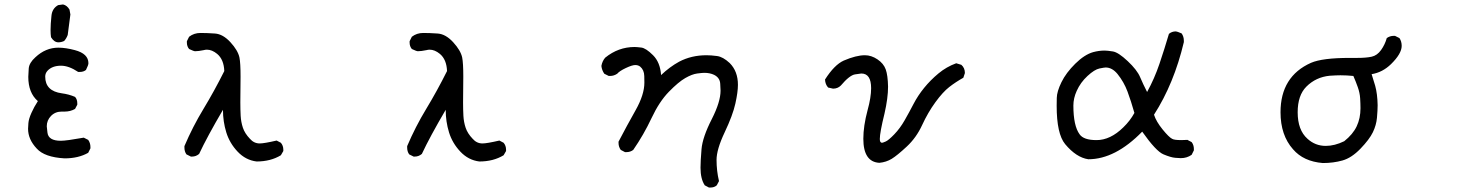

<svg xmlns="http://www.w3.org/2000/svg" viewBox="-20 -711 6540 862"><path d="M270 0Q180 -5 145 -44Q106 -85 106 -133Q106 -140 107.5 -158.5Q109 -177 121 -204Q133 -231 150 -257Q107 -294 107 -366Q107 -378 109 -403.5Q111 -429 139 -454Q185 -497 242 -497Q275 -497 316 -486Q377 -470 377 -427Q377 -419 366 -397Q355 -388 338 -388H331Q289 -416 254 -416Q214 -416 193 -393Q183 -382 183 -367Q183 -302 258 -292Q289 -288 317 -276Q327 -265 327 -247V-241L317 -222Q296 -210 270 -210H257Q228 -210 209 -190.5Q190 -171 190 -144Q190 -138 193 -116Q197 -79 253 -79Q278 -79 356 -93L376 -83Q386 -69 386 -51V-45L376 -25Q332 0 270 0ZM242 -521Q223 -521 209 -544Q207 -557 207 -576Q207 -603 211 -640Q214 -673 241 -688L263 -691Q281 -687 292 -668L296 -646L284 -554Q278 -538 268 -527Q255 -521 242 -521Z M1132 14Q1083 8 1047 -30Q1011 -68 996 -116.5Q981 -165 981 -218Q910 -97 874 -20Q860 -8 842 -8H837L817 -18Q808 -31 808 -48V-55Q845 -142 893.5 -222Q942 -302 987 -392Q985 -444 955 -469Q932 -488 909 -488Q902 -488 895 -486Q871 -481 856 -481Q850 -481 829 -491Q819 -503 819 -520V-526L829 -546Q851 -563 880 -563Q909 -563 945 -560.5Q981 -558 1014.5 -521.5Q1048 -485 1055 -453Q1060 -428 1060 -367L1059 -251Q1059 -219 1060.5 -191Q1062 -163 1070.5 -137.5Q1079 -112 1102 -88Q1120 -67 1146 -67Q1166 -67 1222 -80L1241 -70Q1252 -57 1252 -39V-33L1241 -14Q1195 14 1132 14Z M2132 14Q2083 8 2047 -30Q2011 -68 1996 -116.5Q1981 -165 1981 -218Q1910 -97 1874 -20Q1860 -8 1842 -8H1837L1817 -18Q1808 -31 1808 -48V-55Q1845 -142 1893.5 -222Q1942 -302 1987 -392Q1985 -444 1955 -469Q1932 -488 1909 -488Q1902 -488 1895 -486Q1871 -481 1856 -481Q1850 -481 1829 -491Q1819 -503 1819 -520V-526L1829 -546Q1851 -563 1880 -563Q1909 -563 1945 -560.5Q1981 -558 2014.5 -521.5Q2048 -485 2055 -453Q2060 -428 2060 -367L2059 -251Q2059 -219 2060.5 -191Q2062 -163 2070.5 -137.5Q2079 -112 2102 -88Q2120 -67 2146 -67Q2166 -67 2222 -80L2241 -70Q2252 -57 2252 -39V-33L2241 -14Q2195 14 2132 14Z M3169 131H3163L3144 121Q3125 92 3125 42Q3125 13 3129.5 -41Q3134 -95 3176 -177Q3215 -254 3215 -304Q3215 -308 3213.5 -335Q3212 -362 3186 -375Q3167 -384 3142 -384Q3133 -384 3110 -381Q3087 -378 3056.5 -360.5Q3026 -343 2983 -299Q2940 -255 2905 -180.5Q2870 -106 2823 -38Q2810 -28 2792 -28H2786L2767 -38Q2757 -52 2757 -69V-75Q2794 -146 2833.5 -216Q2873 -286 2873 -340Q2873 -342 2872.5 -369.5Q2872 -397 2854 -412Q2845 -419 2832 -419Q2818 -419 2789.5 -405.5Q2761 -392 2751 -380Q2736 -370 2719 -370H2713L2693 -380Q2682 -396 2680 -415Q2684 -437 2697 -452Q2756 -500 2829 -500Q2838 -500 2859 -497.5Q2880 -495 2912 -463Q2944 -431 2948 -374Q2987 -411 3029 -434Q3084 -463 3152 -463Q3172 -463 3199 -459.5Q3226 -456 3256 -428Q3293 -391 3293 -330Q3293 -298 3281.5 -246Q3270 -194 3233.5 -117Q3197 -40 3197 7Q3197 56 3208 102L3198 121Q3187 131 3169 131Z M3928 20Q3856 16 3856 -88Q3856 -145 3875 -216Q3891 -274 3891 -315Q3891 -381 3847 -381Q3843 -381 3818.5 -377Q3794 -373 3755 -327Q3741 -313 3720 -313L3698 -318Q3685 -332 3684 -354Q3726 -420 3768 -439Q3824 -463 3863 -463Q3892 -463 3919.5 -444.5Q3947 -426 3956.5 -399.5Q3966 -373 3967 -322Q3967 -271 3951 -201Q3930 -116 3930 -87Q3930 -70 3940 -70Q3943 -70 3956 -75.5Q3969 -81 3995 -108Q4021 -135 4041.5 -171Q4062 -207 4081.5 -244.5Q4101 -282 4129 -316.5Q4157 -351 4193 -381Q4229 -411 4273 -427L4296 -420Q4312 -406 4312 -383L4305 -362Q4271 -343 4242 -320.5Q4213 -298 4179.5 -252Q4146 -206 4120 -149.5Q4094 -93 4051 -53Q4008 -13 3983.5 2Q3959 17 3928 20Z M4866 4Q4812 -4 4762 -64Q4724 -110 4724 -236Q4724 -243 4724.5 -271.5Q4725 -300 4745.5 -342Q4766 -384 4807.5 -425Q4849 -466 4888 -477Q4914 -484 4939 -484Q4952 -484 4976.5 -480Q5001 -476 5043 -436.5Q5085 -397 5098.5 -365Q5112 -333 5130 -298Q5163 -358 5185.5 -424.5Q5208 -491 5228 -559Q5241 -570 5259 -570Q5264 -570 5285 -561Q5295 -547 5295 -528V-522Q5251 -336 5161 -196Q5171 -165 5199.5 -130Q5228 -95 5242 -88Q5251 -82 5284 -82L5311 -83L5330 -73Q5340 -60 5340 -42V-36L5330 -16Q5309 -1 5281 -1Q5276 -1 5256.5 -2.5Q5237 -4 5203.5 -18Q5170 -32 5108 -120Q4987 4 4866 4ZM4903 -82Q4965 -82 5023 -139Q5054 -169 5073 -204Q5058 -257 5042 -300Q5026 -343 4997 -379Q4973 -408 4944 -408Q4938 -408 4916 -403.5Q4894 -399 4862.5 -370Q4831 -341 4814 -303Q4799 -270 4799 -237Q4799 -146 4827 -108Q4845 -82 4903 -82Z M5919 21Q5832 14 5785 -41Q5729 -104 5729 -207Q5729 -368 5866 -429Q5917 -451 6039 -451H6073Q6114 -451 6138.5 -456.5Q6163 -462 6180.5 -486.5Q6198 -511 6206 -540Q6220 -550 6237 -550H6243L6263 -540Q6273 -525 6273 -505Q6273 -470 6225 -423Q6187 -386 6138 -378Q6147 -351 6154 -326Q6164 -290 6165 -239Q6165 -216 6162 -182.5Q6159 -149 6143.5 -117Q6128 -85 6088 -43.5Q6048 -2 6007 9.5Q5966 21 5919 21ZM5932 -56Q5972 -56 6015 -77Q6054 -108 6071 -144Q6088 -180 6088 -225Q6088 -245 6086.5 -269.5Q6085 -294 6076 -319.5Q6067 -345 6056 -370Q6026 -373 5998 -373Q5981 -373 5950 -371Q5888 -365 5845 -322Q5806 -283 5806 -207Q5806 -127 5850 -88Q5885 -56 5932 -56Z"/></svg>

Font: Xiaolai SC
Style: Regular
Weight: 400
Designer: Nozomi Seto 瀬戸のぞみ
Version: Version 3.11;December 4, 2020;FontCreator 13.0.0.2613 64-bit